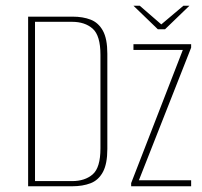

<svg xmlns="http://www.w3.org/2000/svg" viewBox="-20 -649 704 669"><path d="M78 0V-591H233Q269 -591 296 -580.5Q323 -570 338.5 -542Q354 -514 354 -462V-130Q354 -78 338.5 -49.5Q323 -21 295.5 -10.5Q268 0 232 0ZM102 -18H231Q276 -18 303 -41.5Q330 -65 330 -132V-458Q330 -525 303 -549Q276 -573 231 -573H102ZM437 0V-11L617 -475H445V-495H646V-483L464 -21H646V0ZM530 -547 445 -629H467L542 -564L619 -629H640L555 -547Z"/></svg>

Font: Alumni Sans SC Thin
Style: Regular
Weight: 100
Designer: Robert E. Leuschke
Foundry: Robert E. Leuschke
Version: Version 1.018